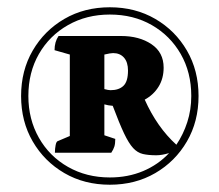

<svg xmlns="http://www.w3.org/2000/svg" viewBox="-20 -750 603 528"><path d="M282 -242Q212 -242 157 -274Q102 -306 70 -361Q38 -416 38 -486Q38 -556 70 -611Q102 -666 157 -698Q212 -730 282 -730Q352 -730 407 -698Q462 -666 494 -611Q526 -556 526 -486Q526 -416 494 -361Q462 -306 407 -274Q352 -242 282 -242ZM131 -330Q131 -341 133 -351Q135 -361 139 -362L172 -376V-600L130 -612Q130 -635 141 -651H313Q363 -651 396.5 -628.5Q430 -606 430 -564Q430 -534 416 -511.5Q402 -489 378 -476Q412 -400 465 -352Q484 -380 495 -414Q506 -448 506 -486Q506 -551 477 -601.5Q448 -652 397.5 -681Q347 -710 282 -710Q218 -710 167 -681Q116 -652 87 -601.5Q58 -551 58 -486Q58 -422 87 -371Q116 -320 167 -291Q218 -262 282 -262Q332 -262 373.5 -279.5Q415 -297 445 -329Q425 -323 410 -323Q388 -323 373 -326.5Q358 -330 346 -343Q334 -356 321 -383.5Q308 -411 290 -459Q277 -460 267 -463V-378L297 -368Q297 -355 294.5 -347Q292 -339 286 -330ZM291 -604Q284 -604 267 -600V-505Q278 -502 284 -502Q307 -502 319.5 -514Q332 -526 332 -556Q332 -579 321 -591.5Q310 -604 291 -604Z"/></svg>

Font: Petrona Black
Style: Regular
Weight: 900
Designer: Ringo R. Seeber
Foundry: Ringo R. Seeber
Version: Version 2.001; ttfautohint (v1.8.3)